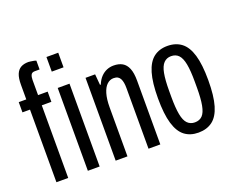

<svg xmlns="http://www.w3.org/2000/svg" viewBox="-118 -935 1397 1148"><g transform="rotate(-20 580.5 -360.5)"><path d="M65 0V-462H17V-527H65V-620Q65 -662 75 -686.5Q85 -711 104.5 -722Q124 -733 153 -733Q158 -733 167 -731.5Q176 -730 185.5 -728.5Q195 -727 201 -724V-668H170Q152 -668 146 -655.5Q140 -643 140 -624V-527H201V-462H140V0ZM265 -631V-724H340V-631ZM265 0V-527H340V0Z M442 0V-527H503L509 -458H514Q526 -487 543 -504.5Q560 -522 580.5 -530.5Q601 -539 624 -539Q657 -539 679.5 -526Q702 -513 714 -484Q726 -455 726 -406V0H651V-387Q651 -405 648.5 -419.5Q646 -434 640.5 -445Q635 -456 625 -462Q615 -468 598 -468Q575 -468 556.5 -451Q538 -434 527.5 -399Q517 -364 517 -311V0Z M966 12Q914 12 878.5 -15Q843 -42 825 -102.5Q807 -163 807 -263Q807 -363 825 -423.5Q843 -484 878.5 -511.5Q914 -539 966 -539Q1019 -539 1055 -511.5Q1091 -484 1109 -423.5Q1127 -363 1127 -263Q1127 -163 1109 -102.5Q1091 -42 1055 -15Q1019 12 966 12ZM966 -53Q996 -53 1014 -71.5Q1032 -90 1040 -132.5Q1048 -175 1048 -244V-282Q1048 -352 1040 -394Q1032 -436 1014 -455Q996 -474 966 -474Q938 -474 919.5 -455Q901 -436 893 -394Q885 -352 885 -282V-244Q885 -175 893 -132.5Q901 -90 919.5 -71.5Q938 -53 966 -53Z"/></g></svg>

Font: Archivo ExtraCondensed
Style: Regular
Weight: 400
Width: 2
Designer: Hector Gatti
Foundry: Omnibus-Type
Version: Version 2.001